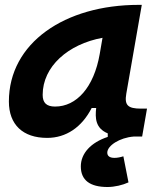

<svg xmlns="http://www.w3.org/2000/svg" viewBox="-20 -542 626 769"><path d="M410.6 207C439 207 471.7 199.2 494.6 188.5L474.1 84C461.9 87.9 449.7 90.3 438.5 90.3C419.4 90.3 409.7 83 409.7 69.3C409.7 41.5 459 9.3 515.6 4.9H549.3L568.8 -106.9H545.4C491.7 -106.9 478 -120.6 485.8 -166.5L547.9 -522.5H535.6C239.3 -522.5 15.6 -370.1 15.6 -135.3C15.6 -43 71.3 10.3 168.9 10.3C244.6 10.3 307.6 -32.2 347.2 -109.4H365.2C360.8 -69.8 361.8 -28.3 411.6 -7.8V6.3C343.8 28.8 303.7 72.3 303.7 124.5C303.7 179.7 340.3 207 410.6 207ZM200.7 -115.2C166.5 -115.2 150.9 -129.9 150.9 -162.1C150.9 -275.4 252.4 -365.2 390.6 -390.6L379.4 -325.7C356 -191.4 286.1 -115.2 200.7 -115.2Z"/></svg>

Font: Cascadia Code
Style: Bold Italic
Weight: 700
Italic angle: -10°
Monospace: yes
Designer: Aaron Bell
Foundry: Saja Typeworks
Version: Version 2404.023